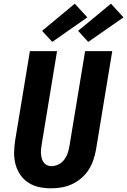

<svg xmlns="http://www.w3.org/2000/svg" viewBox="-20 -1012 689 1040"><path d="M258 8Q224 8 192.5 1.5Q161 -5 134.5 -22Q108 -39 90.5 -64.5Q73 -90 64.5 -120.5Q56 -151 56.5 -184.5Q57 -218 62 -251L142 -735H289L206 -231Q204 -218 202.5 -205Q201 -192 202 -179.5Q203 -167 206 -155Q209 -143 216 -133Q223 -123 234 -117.5Q245 -112 258 -112Q277 -112 296 -121Q315 -130 327.5 -146.5Q340 -163 346.5 -182Q353 -201 356 -220L441 -735H588L500 -201Q495 -173 485.5 -145Q476 -117 460 -92Q444 -67 420.5 -47Q397 -27 370 -14.5Q343 -2 314.5 3Q286 8 258 8ZM458 -785 403 -845 581 -992 649 -918ZM263 -785 208 -845 385 -992 453 -918Z"/></svg>

Font: Iosevka Aile Heavy Oblique
Style: Regular
Weight: 900
Italic angle: -9°
Designer: Belleve Invis
Foundry: Belleve Invis
Version: Version 31.1.0; ttfautohint (v1.8.4)